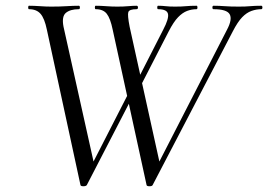

<svg xmlns="http://www.w3.org/2000/svg" viewBox="-20 -645 933 668"><path d="M490 -1 372 -542Q364 -581 351.5 -597Q339 -613 313 -613Q310 -613 310 -619Q310 -625 313 -625Q330 -625 349.5 -623.5Q369 -622 388 -622Q410 -622 426 -623.5Q442 -625 455 -625Q460 -625 460 -619Q460 -613 455 -613Q430 -613 426.5 -603Q423 -593 431 -552L538 -67L498 -12L770 -542Q789 -578 779 -595.5Q769 -613 723 -613Q719 -613 719 -619Q719 -625 723 -625Q743 -625 762 -623.5Q781 -622 811 -622Q835 -622 850.5 -623.5Q866 -625 889 -625Q893 -625 893 -619Q893 -613 889 -613Q872 -613 855 -607Q838 -601 822.5 -585Q807 -569 790 -536L511 -1Q509 3 500 3Q491 3 490 -1ZM260 -1 143 -542Q135 -581 121 -597Q107 -613 81 -613Q78 -613 78 -619Q78 -625 81 -625Q99 -625 119.5 -623.5Q140 -622 158 -622Q188 -622 211.5 -623.5Q235 -625 254 -625Q258 -625 258 -619Q258 -613 254 -613Q225 -613 209.5 -600.5Q194 -588 201 -552L309 -67L269 -12L439 -344L450 -326L282 -1Q279 3 270 3Q261 3 260 -1ZM459 -326 447 -344 548 -542Q568 -580 564.5 -596.5Q561 -613 530 -613Q527 -613 527 -619Q527 -625 530 -625Q544 -625 556.5 -623.5Q569 -622 589 -622Q612 -622 627 -623.5Q642 -625 664 -625Q667 -625 667 -619Q667 -613 664 -613Q647 -613 631 -607Q615 -601 599.5 -585Q584 -569 567 -536Z"/></svg>

Font: Cormorant
Style: Italic
Weight: 400
Italic angle: -10°
Designer: Christian Thalmann (Catharsis Fonts)
Foundry: Catharsis Fonts
Version: Version 4.000